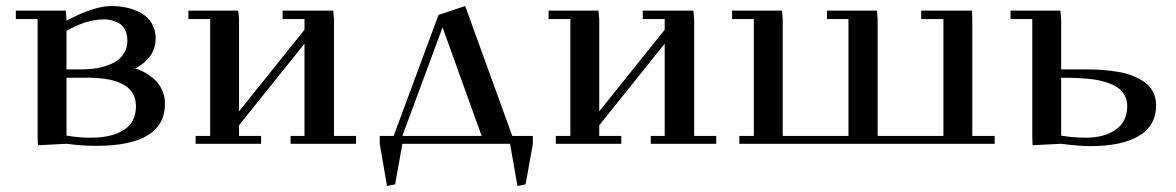

<svg xmlns="http://www.w3.org/2000/svg" viewBox="-20 -474 3877 633"><path d="M32.2 -411.1V-439H196.8L199.2 -411.1V-405.8Q289.6 -454.1 347.2 -454.1Q375 -454.1 400.1 -448.2Q425.3 -442.4 446.5 -430.2Q467.8 -418 480.5 -396.7Q493.2 -375.5 493.2 -347.2Q493.2 -326.7 485.8 -308.8Q478.5 -291 467 -279.1Q455.6 -267.1 445.1 -259.8Q434.6 -252.4 424.8 -248Q438 -245.1 453.6 -237.1Q469.2 -229 485.6 -215.6Q502 -202.1 512.9 -180.4Q523.9 -158.7 523.9 -132.8Q523.9 6.8 297.9 6.8Q250 6.8 199.2 0L105 4.9L104 -20V-411.1ZM199.2 -26.9Q239.7 -20 279.8 -20Q347.7 -20 387.9 -45.2Q428.2 -70.3 428.2 -124Q428.2 -217.8 269 -217.8H199.2ZM199.2 -245.1H245.1Q267.6 -245.1 288.1 -247.6Q308.6 -250 329.6 -256.8Q350.6 -263.7 365.7 -273.9Q380.9 -284.2 390.4 -301.3Q399.9 -318.4 399.9 -339.8Q399.9 -361.3 391.8 -376.5Q383.8 -391.6 370.8 -398.2Q357.9 -404.8 346.4 -407.5Q335 -410.2 323.2 -410.2Q264.6 -410.2 199.2 -372.1Z M601.1 -411.1V-439H765.6L768.1 -411.1V-106.9L983.9 -376V-411.1H911.6V-439H1078.6L1081.1 -411.1V-25.9H1153.8V0H938V-25.9H983.9V-330.1L768.1 -61V-25.9H840.8V0H625V-25.9H672.9V-411.1Z M1231.9 0V-25.9H1277.8L1425.8 -424.8L1513.7 -454.1L1668.9 -25.9H1736.8V0L1712.9 133.8L1686 139.2L1661.6 0H1306.6L1282.7 133.8L1255.9 139.2ZM1306.6 -25.9H1567.9L1439 -383.8Z M1788.6 -411.1V-439H1953.1L1955.6 -411.1V-106.9L2171.4 -376V-411.1H2099.1V-439H2266.1L2268.6 -411.1V-25.9H2341.3V0H2125.5V-25.9H2171.4V-330.1L1955.6 -61V-25.9H2028.3V0H1812.5V-25.9H1860.4V-411.1Z M2393.6 -411.1V-439H2558.1L2560.5 -411.1V-25.9H2777.3V-411.1H2706.5V-439H2871.1L2873.5 -411.1V-25.9H3090.3V-411.1H3017.1V-439H3184.6L3185.5 -411.1V-25.9H3259.3V0H2417.5V-25.9H2465.3V-411.1Z M3311.5 -411.1V-439H3476.1L3478.5 -411.1V-245.1H3567.4Q3592.3 -245.1 3614.5 -243.4Q3636.7 -241.7 3663.8 -237.5Q3690.9 -233.4 3712.4 -224.9Q3733.9 -216.3 3752.4 -203.9Q3771 -191.4 3781.2 -171.6Q3791.5 -151.9 3791.5 -127Q3791.5 -59.1 3734.4 -25.6Q3677.2 7.8 3575.2 7.8Q3536.1 7.8 3478.5 0L3384.3 4.9L3383.3 -20V-411.1ZM3478.5 -26.9Q3519 -20 3559.1 -20Q3621.1 -20 3658.7 -46.6Q3696.3 -73.2 3696.3 -124Q3696.3 -142.6 3688.7 -157.5Q3681.2 -172.4 3669.4 -181.9Q3657.7 -191.4 3638.9 -198.5Q3620.1 -205.6 3602.8 -209.2Q3585.4 -212.9 3561 -214.8Q3536.6 -216.8 3519.5 -217.3Q3502.4 -217.8 3478.5 -217.8Z"/></svg>

Font: Dehuti Alt
Style: Bold
Weight: 700
Version: Version 1.2